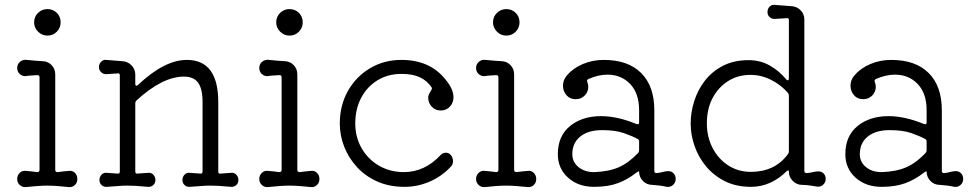

<svg xmlns="http://www.w3.org/2000/svg" viewBox="-20 -750 3975 782"><path d="M173 -605Q151 -605 135 -621Q119 -637 119 -659Q119 -682 135 -697.5Q151 -713 173 -713Q196 -713 211.5 -697.5Q227 -682 227 -659Q227 -637 211.5 -621Q196 -605 173 -605ZM85 12Q71 13 60.5 3.5Q50 -6 50 -21Q50 -36 60.5 -46Q71 -56 85 -54Q96 -53 107.5 -52Q119 -51 131 -49Q141 -49 141 -58V-435Q141 -444 132 -444Q120 -443 108 -442.5Q96 -442 85 -440Q71 -439 60.5 -448.5Q50 -458 50 -473Q50 -487 59.5 -496.5Q69 -506 82 -506Q82 -506 79 -507Q78 -507 76 -507Q78 -507 79 -507Q98 -505 121.5 -503Q145 -501 151 -501Q174 -501 189.5 -485.5Q205 -470 205 -447V-58Q205 -49 215 -49Q227 -51 239 -52Q251 -53 261 -54Q275 -56 285 -46Q295 -36 295 -21Q295 -6 285 3.5Q275 13 261 12Q241 10 217.5 8Q194 6 173 6Q152 6 128.5 8Q105 10 85 12Z M415 11Q403 12 394 4Q385 -4 385 -17Q385 -30 394 -39Q403 -48 415 -46L459 -43H461Q468 -43 468 -51V-443Q468 -453 459 -451L414 -448Q402 -447 392.5 -455.5Q383 -464 383 -477Q383 -490 392.5 -499Q402 -508 413 -506Q427 -505 444 -503.5Q461 -502 477 -501Q500 -500 515.5 -484Q531 -468 531 -446V-408Q531 -402 534.5 -401Q538 -400 542 -404Q650 -506 741 -506Q869 -506 869 -334V-51Q869 -41 879 -43L921 -46Q933 -48 942 -39Q951 -30 951 -17Q951 -4 942 4Q933 12 921 11Q889 8 871 7Q853 6 837 6Q819 6 801 7.5Q783 9 753 11Q741 12 732 4Q723 -4 723 -17Q723 -30 732 -39Q741 -48 753 -46L796 -43H798Q805 -43 805 -51V-335Q805 -388 787 -413Q769 -438 729 -438Q642 -438 536 -341Q531 -336 531 -329V-51Q531 -42 540 -43L583 -46Q595 -48 604 -39Q613 -30 613 -17Q613 -4 604 4Q595 12 583 11Q551 8 533 7Q515 6 499 6Q481 6 463 7.5Q445 9 415 11Z M1159 -605Q1137 -605 1121 -621Q1105 -637 1105 -659Q1105 -682 1121 -697.5Q1137 -713 1159 -713Q1182 -713 1197.5 -697.5Q1213 -682 1213 -659Q1213 -637 1197.5 -621Q1182 -605 1159 -605ZM1071 12Q1057 13 1046.5 3.5Q1036 -6 1036 -21Q1036 -36 1046.5 -46Q1057 -56 1071 -54Q1082 -53 1093.5 -52Q1105 -51 1117 -49Q1127 -49 1127 -58V-435Q1127 -444 1118 -444Q1106 -443 1094 -442.5Q1082 -442 1071 -440Q1057 -439 1046.5 -448.5Q1036 -458 1036 -473Q1036 -487 1045.5 -496.5Q1055 -506 1068 -506Q1068 -506 1065 -507Q1064 -507 1062 -507Q1064 -507 1065 -507Q1084 -505 1107.5 -503Q1131 -501 1137 -501Q1160 -501 1175.5 -485.5Q1191 -470 1191 -447V-58Q1191 -49 1201 -49Q1213 -51 1225 -52Q1237 -53 1247 -54Q1261 -56 1271 -46Q1281 -36 1281 -21Q1281 -6 1271 3.5Q1261 13 1247 12Q1227 10 1203.5 8Q1180 6 1159 6Q1138 6 1114.5 8Q1091 10 1071 12Z M1628 11Q1565 11 1516 -11Q1467 -33 1433 -70.5Q1399 -108 1381.5 -153.5Q1364 -199 1364 -247Q1364 -321 1397 -379.5Q1430 -438 1487 -472Q1544 -506 1615 -506Q1730 -506 1793 -428Q1827 -388 1827 -354Q1827 -339 1820 -326Q1804 -300 1775 -300Q1753 -300 1738.5 -315.5Q1724 -331 1724 -353Q1724 -360 1728 -368Q1732 -376 1736 -382Q1741 -389 1738 -394Q1719 -422 1689.5 -435.5Q1660 -449 1615 -449Q1560 -449 1517.5 -423Q1475 -397 1451 -351.5Q1427 -306 1427 -247Q1427 -191 1453 -146Q1479 -101 1524 -75Q1569 -49 1625 -49Q1710 -49 1775 -119Q1784 -128 1796 -128Q1807 -128 1815 -120Q1825 -109 1825 -94Q1825 -80 1817 -72Q1780 -32 1730.5 -10.5Q1681 11 1628 11Z M2042 -605Q2020 -605 2004 -621Q1988 -637 1988 -659Q1988 -682 2004 -697.5Q2020 -713 2042 -713Q2065 -713 2080.5 -697.5Q2096 -682 2096 -659Q2096 -637 2080.5 -621Q2065 -605 2042 -605ZM1954 12Q1940 13 1929.5 3.5Q1919 -6 1919 -21Q1919 -36 1929.5 -46Q1940 -56 1954 -54Q1965 -53 1976.5 -52Q1988 -51 2000 -49Q2010 -49 2010 -58V-435Q2010 -444 2001 -444Q1989 -443 1977 -442.5Q1965 -442 1954 -440Q1940 -439 1929.5 -448.5Q1919 -458 1919 -473Q1919 -487 1928.5 -496.5Q1938 -506 1951 -506Q1951 -506 1948 -507Q1947 -507 1945 -507Q1947 -507 1948 -507Q1967 -505 1990.5 -503Q2014 -501 2020 -501Q2043 -501 2058.5 -485.5Q2074 -470 2074 -447V-58Q2074 -49 2084 -49Q2096 -51 2108 -52Q2120 -53 2130 -54Q2144 -56 2154 -46Q2164 -36 2164 -21Q2164 -6 2154 3.5Q2144 13 2130 12Q2110 10 2086.5 8Q2063 6 2042 6Q2021 6 1997.5 8Q1974 10 1954 12Z M2400 11Q2335 11 2293.5 -26.5Q2252 -64 2252 -122Q2252 -196 2301.5 -236.5Q2351 -277 2428 -277Q2494 -277 2572 -245Q2574 -244 2577 -244Q2583 -244 2583 -251V-301Q2583 -370 2546.5 -408Q2510 -446 2454 -446Q2417 -446 2376 -428Q2369 -424 2372 -416Q2376 -407 2376 -396Q2376 -376 2361.5 -361Q2347 -346 2325 -346Q2301 -346 2287 -362.5Q2273 -379 2273 -401Q2273 -424 2289 -443Q2315 -473 2354.5 -489.5Q2394 -506 2439 -506Q2538 -506 2591.5 -452.5Q2645 -399 2645 -301V-54Q2645 -45 2654 -45Q2667 -46 2679 -49.5Q2691 -53 2702 -53Q2715 -53 2723.5 -44Q2732 -35 2732 -21Q2732 -6 2721 3.5Q2710 13 2696 11Q2683 8 2668 6Q2653 4 2637 3Q2614 3 2598.5 -13Q2583 -29 2583 -51Q2583 -52 2582.5 -52Q2582 -52 2582 -52Q2579 -52 2572 -47Q2537 -19 2496.5 -4Q2456 11 2400 11ZM2400 -49Q2459 -51 2499.5 -68.5Q2540 -86 2579 -127Q2583 -132 2583 -138V-174Q2583 -181 2577 -184Q2555 -196 2520.5 -208Q2486 -220 2432 -220Q2376 -220 2343.5 -194Q2311 -168 2311 -122Q2311 -90 2336 -69.5Q2361 -49 2400 -49Z M3039 11Q2979 11 2933.5 -11.5Q2888 -34 2856.5 -71.5Q2825 -109 2809 -155Q2793 -201 2793 -247Q2793 -292 2807.5 -338Q2822 -384 2851 -421.5Q2880 -459 2924.5 -482Q2969 -505 3029 -505Q3077 -505 3115.5 -483Q3154 -461 3182 -427Q3185 -423 3188 -423Q3193 -423 3193 -431V-668Q3193 -678 3184 -676L3137 -673Q3124 -672 3115 -680Q3106 -688 3106 -701Q3106 -715 3115 -723.5Q3124 -732 3137 -730Q3151 -729 3168.5 -727.5Q3186 -726 3202 -725Q3225 -724 3240.5 -708.5Q3256 -693 3256 -671V-54Q3256 -45 3266 -45Q3279 -46 3291 -49Q3303 -52 3313 -52Q3326 -52 3334.5 -43.5Q3343 -35 3343 -21Q3343 -7 3332.5 2.5Q3322 12 3308 10Q3269 3 3247 3Q3225 3 3209 -13Q3193 -29 3193 -51Q3193 -56 3190 -56Q3187 -56 3182 -51Q3153 -22 3116.5 -5.5Q3080 11 3039 11ZM3038 -50Q3136 -50 3189 -122Q3193 -127 3193 -133V-361Q3193 -367 3189 -372Q3160 -405 3120 -425Q3080 -445 3037 -445Q2985 -445 2945 -419.5Q2905 -394 2882 -350Q2859 -306 2859 -248Q2859 -192 2882.5 -147Q2906 -102 2946.5 -76Q2987 -50 3038 -50Z M3571 11Q3506 11 3464.5 -26.5Q3423 -64 3423 -122Q3423 -196 3472.5 -236.5Q3522 -277 3599 -277Q3665 -277 3743 -245Q3745 -244 3748 -244Q3754 -244 3754 -251V-301Q3754 -370 3717.5 -408Q3681 -446 3625 -446Q3588 -446 3547 -428Q3540 -424 3543 -416Q3547 -407 3547 -396Q3547 -376 3532.5 -361Q3518 -346 3496 -346Q3472 -346 3458 -362.5Q3444 -379 3444 -401Q3444 -424 3460 -443Q3486 -473 3525.5 -489.5Q3565 -506 3610 -506Q3709 -506 3762.5 -452.5Q3816 -399 3816 -301V-54Q3816 -45 3825 -45Q3838 -46 3850 -49.5Q3862 -53 3873 -53Q3886 -53 3894.5 -44Q3903 -35 3903 -21Q3903 -6 3892 3.5Q3881 13 3867 11Q3854 8 3839 6Q3824 4 3808 3Q3785 3 3769.5 -13Q3754 -29 3754 -51Q3754 -52 3753.5 -52Q3753 -52 3753 -52Q3750 -52 3743 -47Q3708 -19 3667.5 -4Q3627 11 3571 11ZM3571 -49Q3630 -51 3670.5 -68.5Q3711 -86 3750 -127Q3754 -132 3754 -138V-174Q3754 -181 3748 -184Q3726 -196 3691.5 -208Q3657 -220 3603 -220Q3547 -220 3514.5 -194Q3482 -168 3482 -122Q3482 -90 3507 -69.5Q3532 -49 3571 -49Z"/></svg>

Font: Kiwi Maru Light
Style: Regular
Weight: 300
Designer: Hiroki-Chan
Version: Version 1.100